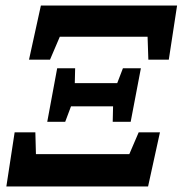

<svg xmlns="http://www.w3.org/2000/svg" viewBox="-20 -675 661 695"><path d="M3 0 33 -196H108L112 -44L63 -117H497L418 -47L482 -196H559L516 0ZM85 -459 128 -655H621L591 -459H517L512 -608L559 -542H146L223 -604L161 -459ZM151 -234 187 -428H252L250 -343L249 -322L216 -234ZM388 -234 390 -321 392 -342 425 -428H490L453 -234ZM221 -290 229 -374H421L413 -290Z"/></svg>

Font: Source Serif 4 ExtraBold
Style: Italic
Weight: 800
Italic angle: -12°
Designer: Frank Grießhammer
Foundry: Adobe Systems Incorporated
Version: Version 4.004;hotconv 1.0.116;makeotfexe 2.5.65601